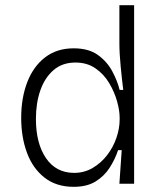

<svg xmlns="http://www.w3.org/2000/svg" viewBox="-20 -711 627 743"><path d="M265 12Q198 12 152.5 -23.5Q107 -59 84.5 -119.5Q62 -180 62 -255Q62 -332 85.5 -393Q109 -454 154.5 -489Q200 -524 265 -524Q323 -524 358.5 -498.5Q394 -473 414 -436Q434 -399 443 -363H457Q452 -402 447 -453.5Q442 -505 442 -544V-691H499V0H442L451 -130H437Q425 -94 404 -61.5Q383 -29 349.5 -8.5Q316 12 265 12ZM267 -42Q306 -42 338.5 -61Q371 -80 394.5 -110.5Q418 -141 430.5 -177.5Q443 -214 443 -248V-256Q443 -283 433 -319Q423 -355 402.5 -389.5Q382 -424 349.5 -446.5Q317 -469 272 -469Q221 -469 187 -439.5Q153 -410 136 -361Q119 -312 119 -251Q119 -156 158 -99Q197 -42 267 -42Z"/></svg>

Font: Bricolage Grotesque 10pt ExtraLight
Style: Regular
Weight: 200
Designer: Mathieu Triay
Foundry: Atelier Triay
Version: Version 1.000; ttfautohint (v1.8.4.7-5d5b);gftools[0.9.32]